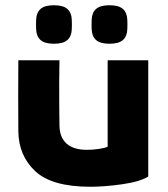

<svg xmlns="http://www.w3.org/2000/svg" viewBox="-20 -700 640 733"><path d="M546 -470V-26Q513 -6 446 3.5Q379 13 325 13Q178 13 114.5 -46.5Q51 -106 50 -199Q49 -335 50 -470H207L206 -388Q206 -277 207 -220Q208 -175 234.5 -151.5Q261 -128 312 -128Q335 -128 358 -131.5Q381 -135 391 -140V-470ZM118 -588Q117 -607 118 -625Q119 -652 135 -666Q151 -680 186 -680Q221 -680 237 -666Q253 -652 254 -625Q255 -607 254 -588Q253 -561 237 -547Q221 -533 186 -533Q151 -533 135 -547Q119 -561 118 -588ZM330 -588Q329 -607 330 -625Q331 -652 347 -666Q363 -680 398 -680Q433 -680 449 -666Q465 -652 466 -625Q467 -607 466 -588Q465 -561 449 -547Q433 -533 398 -533Q363 -533 347 -547Q331 -561 330 -588Z"/></svg>

Font: Kreadon
Style: Regular
Weight: 400
Designer: kohakuno
Foundry: StudioGnu
Version: Version 1.000;Glyphs 3.1.2 (3151)